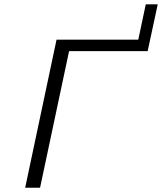

<svg xmlns="http://www.w3.org/2000/svg" viewBox="-20 -881 760 901"><path d="M98.1 0 245.1 -693.8 246.1 -694.8H628.9L664.1 -860.8H720.2L672.9 -641.1H304.2L168 0Z"/></svg>

Font: CMU Bright
Style: Oblique
Weight: 500
Italic angle: -12°
Version: Version 0.7.0